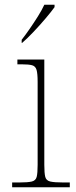

<svg xmlns="http://www.w3.org/2000/svg" viewBox="-20 -786 320 806"><path d="M31 0V-20H61Q97 -20 113.5 -24Q130 -28 134 -43.5Q138 -59 138 -94V-442Q138 -477 133.5 -492.5Q129 -508 115 -512Q101 -516 71 -516H53V-536H166V-94Q166 -59 170 -43.5Q174 -28 191 -24Q208 -20 245 -20H273V0ZM71 -619Q86 -638 104 -664Q122 -690 139 -717Q156 -744 166 -766H209V-756Q197 -739 172.5 -710Q148 -681 121 -652.5Q94 -624 73 -606H71Z"/></svg>

Font: Noto Serif Thin
Style: Regular
Weight: 100
Designer: Monotype Design Team
Foundry: Monotype Imaging Inc.
Version: Version 2.015